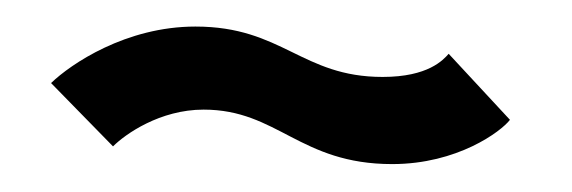

<svg xmlns="http://www.w3.org/2000/svg" viewBox="-20 -416 420 141"><path d="M268 -295.5C316 -295.5 348 -319.5 354.5 -328L309.5 -376.5C305.5 -372 294.5 -359.5 261 -359.5C201.5 -359.5 187.5 -396.5 123.5 -396.5C72.5 -396.5 32 -369 17.5 -355L63 -308.5C72 -317.5 97.5 -335.5 129.5 -335.5C184 -335.5 200 -295.5 268 -295.5Z"/></svg>

Font: Anybody
Style: Regular
Weight: 400
Designer: Tyler Finck
Foundry: Etcetera Type Company
Version: Version 1.110